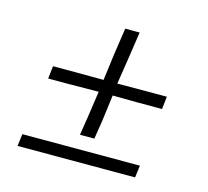

<svg xmlns="http://www.w3.org/2000/svg" viewBox="-81 -609 760 702"><g transform="rotate(15 299.0 -258.0)"><path d="M251 -98.5 262 -168 276.5 -268 167 -267H85.5L91 -315H173.5L282.5 -314.5L295.5 -414.5L310.5 -516H365L350 -414.5L334.5 -314.5L431 -315H522L516.5 -267H424.5L329.5 -268L316.5 -168L305.5 -98.5ZM41 0 47 -46H492L486 0Z"/></g></svg>

Font: Merriweather 120pt SemiBold
Style: Italic
Weight: 600
Italic angle: -7.8°
Version: Version 2.101